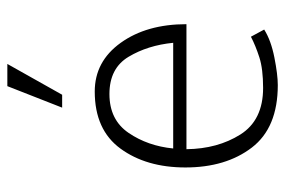

<svg xmlns="http://www.w3.org/2000/svg" viewBox="-150 -632 795 536"><g transform="rotate(-90 248.0 -364.5)"><path d="M275 -742H337L251 -589H215ZM448 -242H99Q100 -155 140 -91.5Q180 -28 270 -28Q323 -28 355.5 -38.5Q388 -49 413 -62L433 -25Q403 -6 355 3.5Q307 13 278 13Q159 13 103.5 -59.5Q48 -132 48 -245Q48 -354 100.5 -426Q153 -498 260 -498Q344 -498 396 -425.5Q448 -353 448 -242ZM396 -279Q389 -350 357 -403.5Q325 -457 253 -457Q181 -457 144.5 -403.5Q108 -350 101 -279Z"/></g></svg>

Font: Palanquin Thin
Style: Regular
Weight: 250
Designer: Pria Ravichandran
Version: Version 1.001